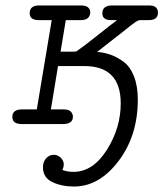

<svg xmlns="http://www.w3.org/2000/svg" viewBox="-20 -451 594 698"><path d="M56.2 -53.2H113.8L168 -377.9H121.1Q87.9 -377.9 87.9 -402.8Q87.9 -430.7 121.1 -431.2H273.9Q308.1 -431.2 308.1 -404.8Q308.1 -396 301.5 -387.5Q294.9 -378.9 276.9 -377.9H219.2L200.2 -263.2H248L257.8 -264.2Q286.6 -284.2 337.4 -324.7Q388.2 -365.2 405.8 -377.9H383.8Q351.6 -377.9 352.1 -402.8Q352.1 -430.7 387.2 -431.2H522Q554.2 -431.2 554.2 -404.8Q554.2 -377.9 521 -377.9H490.2Q483.4 -377.9 474.1 -372.1Q464.8 -366.2 419.9 -330.1Q371.1 -292 333 -262.2Q358.9 -260.3 381.8 -252.2Q404.8 -244.1 429 -226.6Q453.1 -209 467 -173.6Q481 -138.2 481 -88.9Q481 42 410.9 134.5Q340.8 227.1 249 227.1Q204.1 227.1 170.2 210.9Q136.2 194.8 136.2 157.2Q136.2 137.2 147.7 124.5Q159.2 111.8 175.8 111.8Q189.9 111.8 200.9 122.3Q211.9 132.8 211.9 147.9Q211.9 154.8 207 167Q225.1 173.8 247.1 173.8Q317.9 173.8 368.4 94Q418.9 14.2 418.9 -75.2Q418.9 -211.4 285.2 -210.9H190.9L165 -53.2H212.9Q230 -53.2 237.5 -45.2Q245.1 -37.1 245.1 -26.9Q245.1 0 208 0H59.1Q24.9 0 24.9 -25.9Q24.9 -51.8 56.2 -53.2Z"/></svg>

Font: CMU Typewriter Text
Style: LightOblique
Weight: 200
Italic angle: -9.46001°
Version: Version 0.7.0